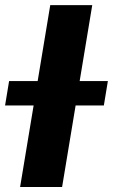

<svg xmlns="http://www.w3.org/2000/svg" viewBox="-76 -748 451 768"><path d="M293 -727.5 172.4 0H4.4L125 -727.5ZM-55.7 -326.2 -39.6 -423.8H355.5L339.4 -326.2Z"/></svg>

Font: Inter Display ExtraBold
Style: Italic
Weight: 800
Italic angle: -9.39999°
Designer: Rasmus Andersson
Foundry: rsms
Version: Version 4.000;git-a52131595